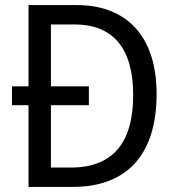

<svg xmlns="http://www.w3.org/2000/svg" viewBox="-20 -734 692 754"><path d="M282 -714H92V-395H27V-321H92V0H266C476 0 595 -124 595 -365C595 -593 476 -714 282 -714ZM273 -638C420 -638 503 -549 503 -361C503 -173 423 -76 258 -76H180V-321H329V-395H180V-638Z"/></svg>

Font: Noto Sans Georgian SemiCondensed
Style: Regular
Weight: 400
Width: 4
Designer: Monotype Design Team, Akaki Razmadze
Foundry: Google LLC
Version: Version 2.005